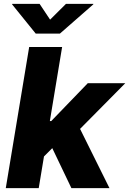

<svg xmlns="http://www.w3.org/2000/svg" viewBox="-20 -970 666 990"><path d="M186.5 -143.1 220.2 -345.7H244.1L432.6 -541H626L351.6 -263.7H307.1ZM9.8 0 130.4 -727.5H300.3L179.7 0ZM348.1 0 240.2 -225.6 372.6 -346.2 544.4 0ZM184.1 -950.2 238.3 -868.7 320.3 -950.2H461.4L460.9 -947.3L289.1 -796.9H164.1L42.5 -947.3L43 -950.2Z"/></svg>

Font: Inter 17pt ExtraBold
Style: Italic
Weight: 800
Italic angle: -9.3988°
Version: Version 4.001;git-66647c0bb